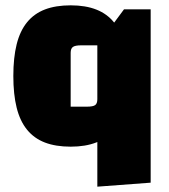

<svg xmlns="http://www.w3.org/2000/svg" viewBox="-20 -535 635 720"><path d="M245 15Q189 15 148.5 -0.5Q108 -16 81.5 -48.5Q55 -81 42.5 -131Q30 -181 30 -250Q30 -319 42.5 -369Q55 -419 81.5 -451.5Q108 -484 148.5 -499.5Q189 -515 245 -515Q301 -515 341.5 -499Q382 -483 408 -450.5Q434 -418 447 -368Q460 -318 460 -250Q460 -182 447 -132Q434 -82 408 -49.5Q382 -17 341.5 -1Q301 15 245 15ZM245 -135H306Q329 -135 337 -141Q345 -147 345 -163V-365H284Q262 -365 253.5 -359Q245 -353 245 -337ZM545 150 345 165V-365L445 -500H545Z"/></svg>

Font: Changa ExtraLight ExtraBold
Style: Regular
Weight: 800
Version: Version 3.002; ttfautohint (v1.8.2)